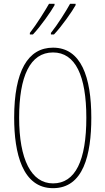

<svg xmlns="http://www.w3.org/2000/svg" viewBox="-20 -973 551 1003"><path d="M375 -946V-953H346C327 -918 280 -843 246 -801V-793H262C300 -832 359 -916 375 -946ZM265 -946V-953H236C216 -918 172 -847 136 -801V-793H152C190 -832 249 -916 265 -946ZM457 -358C457 -570 404 -724 257 -724C126 -724 54 -602 54 -358C54 -173 97 10 257 10C416 10 457 -165 457 -358ZM80 -358C80 -574 137 -699 257 -699C374 -699 431 -577 431 -358C431 -135 374 -15 257 -15C143 -15 80 -141 80 -358Z"/></svg>

Font: Noto Sans Malayalam ExtraCondensed Thin
Style: Regular
Weight: 100
Width: 2
Designer: Jelle Bosma - Monotype Design Team
Foundry: Monotype Imaging Inc.
Version: Version 2.104